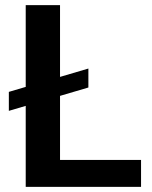

<svg xmlns="http://www.w3.org/2000/svg" viewBox="-20 -731 593 751"><path d="M531.7 -105.5V0H80.6V-316.9L14.6 -297.4V-371.6L80.6 -391.1V-710.9H214.8V-430.2L325.7 -462.9V-388.7L214.8 -356V-105.5Z"/></svg>

Font: Vazirmatn UI FD SemiBold
Style: Regular
Weight: 600
Designer: Saber Rastikerdar
Foundry: Saber Rastikerdar
Version: Version 33.003